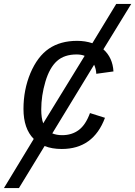

<svg xmlns="http://www.w3.org/2000/svg" viewBox="-86 -745 685 973"><path d="M438 -495Q485 -453 489 -383L402 -371Q401 -395 391 -417L179 -69Q201 -60 229 -60Q278 -60 313 -86Q348 -112 370 -172L446 -148Q387 10 227 10Q177 10 140 -5L10 208H-66L85 -41Q33 -93 33 -193Q33 -290 68 -374Q104 -459 162 -498.5Q220 -538 305 -538Q346 -538 382 -526L503 -725H579ZM123 -190Q123 -147 133 -120L343 -462Q326 -469 302 -469Q240 -469 203 -436Q165 -402 144 -331Q123 -260 123 -190Z"/></svg>

Font: Libra Sans Modern
Style: Italic
Weight: 400
Italic angle: -12°
Foundry: Stefan Peev, Context Ltd
Version: Version 1.000